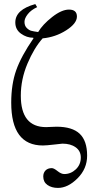

<svg xmlns="http://www.w3.org/2000/svg" viewBox="-20 -703 481 941"><path d="M153 -683 162 -668Q132 -654 116 -633.5Q100 -613 100 -596Q100 -577 111 -566Q122 -555 133.5 -552Q145 -549 167 -546Q189 -583 235.5 -619.5Q282 -656 318 -656Q357 -656 357 -622Q357 -588 304.5 -554.5Q252 -521 189 -515Q147 -468 114.5 -391Q82 -314 82 -234Q82 -80 206 -80Q215 -80 230.5 -81Q246 -82 257 -82Q334 -82 370.5 -47.5Q407 -13 407 60Q407 124 360 171Q313 218 264 218Q233 218 212.5 203.5Q192 189 192 162Q192 144 203 132.5Q214 121 234 121Q244 121 262 135.5Q280 150 295 150Q327 150 351.5 127Q376 104 376 69Q376 37 351 19Q326 1 286 1Q283 1 245 5.5Q207 10 190 10Q35 10 35 -200Q35 -290 59.5 -359Q84 -428 144 -515L143 -518Q111 -518 83 -538Q55 -558 55 -593Q55 -656 153 -683Z"/></svg>

Font: STIX
Style: Regular
Weight: 400
Designer: MicroPress Inc., with final additions and corrections provided by Coen Hoffman, Elsevier (retired)
Version: Version 1.1.1